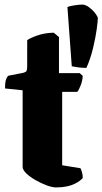

<svg xmlns="http://www.w3.org/2000/svg" viewBox="-20 -820 448 840"><path d="M226 0Q209 0 184.5 -9Q160 -18 135.5 -32Q111 -46 95 -61.5Q79 -77 79 -90V-425L2 -433Q2 -462 7.5 -475Q13 -488 18 -489L80 -501Q88 -503 93.5 -506.5Q99 -510 99 -534V-644Q110 -653 142.5 -664.5Q175 -676 215 -677L238 -658V-500H329L342 -488Q341 -468 333.5 -448Q326 -428 318 -418H252V-97L332 -84Q335 -79 338.5 -67.5Q342 -56 342 -41Q330 -28 312 -18.5Q294 -9 272.5 -4.5Q251 0 226 0ZM358 -523Q337 -523 320.5 -525.5Q304 -528 294 -530L275 -789Q282 -793 304.5 -796.5Q327 -800 339 -800Q354 -800 370 -788Q386 -776 397 -761.5Q408 -747 408 -740Q408 -728 403 -691.5Q398 -655 387 -609Q376 -563 358 -523Z"/></svg>

Font: Texturina 12pt Black
Style: Regular
Weight: 900
Designer: Guillermo Torres Carreño
Foundry: Omnibus-Type
Version: Version 1.002